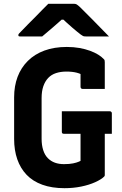

<svg xmlns="http://www.w3.org/2000/svg" viewBox="-20 -966 640 1006"><path d="M304 -383H554Q559 -383 561 -381.5Q563 -380 564.5 -378Q566 -376 566 -372V-265H316Q312 -265 310 -265.5Q308 -266 306.5 -267.5Q305 -269 304.5 -271Q304 -273 304 -276Q304 -303 304 -329.5Q304 -356 304 -383ZM330 -720Q366 -720 396.5 -714.5Q427 -709 451.5 -700Q476 -691 494 -680Q512 -669 523 -657Q527 -654 528 -650Q529 -646 529 -640Q529 -621 529 -596.5Q529 -572 529 -547.5Q529 -523 529 -500Q500 -500 471 -500Q442 -500 413 -500Q408 -500 405 -503Q402 -506 402 -511Q402 -524 402 -537.5Q402 -551 402 -567.5Q402 -584 402 -606L430 -563Q406 -579 382.5 -585Q359 -591 328 -591Q298 -591 273.5 -583Q249 -575 232.5 -557.5Q216 -540 207 -514Q198 -488 198 -452V-239Q198 -205 206.5 -179Q215 -153 231 -137Q247 -121 268 -113.5Q289 -106 315 -106Q344 -106 363 -110Q382 -114 392 -118.5Q402 -123 402 -123Q402 -155 402 -186Q402 -217 402 -247.5Q402 -278 402 -307H534L529 -283Q529 -231 529 -169Q529 -107 529 -49Q529 -47 528.5 -45Q528 -43 526 -41Q511 -26 479 -11.5Q447 3 405.5 11.5Q364 20 318 20Q252 20 202 2Q152 -16 119.5 -50Q87 -84 70.5 -131.5Q54 -179 54 -238V-456Q54 -515 72 -563Q90 -611 125.5 -646.5Q161 -682 212.5 -701Q264 -720 330 -720ZM233 -946Q248 -946 275 -946Q302 -946 328.5 -946Q355 -946 369 -946Q376 -946 381.5 -943Q387 -940 401 -927Q409 -919 425.5 -902.5Q442 -886 463.5 -864.5Q485 -843 507.5 -819.5Q530 -796 551 -775Q525 -775 491 -775Q457 -775 431 -775Q420 -775 415.5 -777Q411 -779 403 -785Q387 -797 359 -821Q331 -845 290 -884L342 -863Q326 -863 309.5 -863Q293 -863 276 -863L327 -885Q288 -849 257 -822.5Q226 -796 201 -775H87Q83 -775 80.5 -775.5Q78 -776 77 -778Q76 -780 76 -782Q76 -786 79.5 -790Q83 -794 97 -808Q110 -822 127.5 -839.5Q145 -857 164.5 -876.5Q184 -896 201.5 -914.5Q219 -933 233 -946Z"/></svg>

Font: RecMonoLinear Nerd Font Mono
Style: Bold
Weight: 700
Monospace: yes
Version: Version 1.085; ttfautohint (v1.8.4.7-5d5b);Nerd Fonts 3.2.1